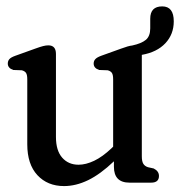

<svg xmlns="http://www.w3.org/2000/svg" viewBox="-20 -586 578 616"><path d="M67.5 -123V-331.5Q67.5 -346 63.5 -352Q59.5 -358 50 -360.5L22.5 -361.5Q5 -367.5 5 -382Q5 -390.5 10 -396.2Q15 -402 29 -407L93 -430Q109.5 -436 118.5 -438.2Q127.5 -440.5 135 -440.5Q159.5 -440.5 159.5 -413V-146.5Q159.5 -103 179.5 -80.2Q199.5 -57.5 232 -57.5Q255.5 -57.5 282.2 -70.2Q309 -83 338 -110.5L343 -115.5V-331.5Q343 -346 339 -352Q335 -358 325.5 -360.5L298 -361.5Q280.5 -367.5 280.5 -382Q280.5 -390.5 285.8 -396.2Q291 -402 304.5 -407L368.5 -430Q392.5 -439 404 -440Q434 -446.5 448 -458.2Q462 -470 462 -495V-526Q462 -565.5 500.5 -565.5Q537.5 -565.5 537.5 -517.5Q537.5 -476 510.5 -447.2Q483.5 -418.5 435 -410V-84.5Q435 -68 440 -60.2Q445 -52.5 455 -49.5L473 -45.5Q490 -37 490 -21.5Q490 0 465 0H395.5Q345.5 0 345.5 -51V-68.5Q302 -27 262.8 -8Q223.5 11 185.5 11Q132.5 11 100 -24Q67.5 -59 67.5 -123Z"/></svg>

Font: Fraunces 144pt SuperSoft
Style: Regular
Weight: 400
Version: Version 1.000;[b76b70a41]